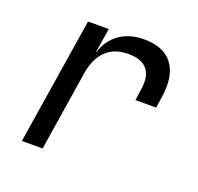

<svg xmlns="http://www.w3.org/2000/svg" viewBox="-103 -671 807 783"><g transform="rotate(20 300.0 -280.0)"><path d="M68 0 155 -550H245L228 -445H230Q246 -498 289 -529Q332 -560 396 -560Q482 -560 520 -508.5Q558 -457 543 -362L536 -315H446L453 -362Q472 -482 355 -482Q296 -482 260 -448Q224 -414 213 -350L158 0Z"/></g></svg>

Font: JetBrains Mono NL
Style: Italic
Weight: 400
Italic angle: -9°
Monospace: yes
Designer: Philipp Nurullin, Konstantin Bulenkov
Foundry: JetBrains
Version: Version 2.305; ttfautohint (v1.8.4.7-5d5b)